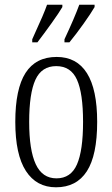

<svg xmlns="http://www.w3.org/2000/svg" viewBox="-20 -786 478 816"><path d="M45 -268Q45 -408 88.5 -476Q132 -544 221 -544Q306 -544 349.5 -475Q393 -406 393 -268Q393 -126 349 -58Q305 10 218 10Q135 10 90 -59.5Q45 -129 45 -268ZM333 -268Q333 -390 307 -447.5Q281 -505 219 -505Q157 -505 130.5 -447Q104 -389 104 -268Q104 -148 132 -88Q160 -28 220 -28Q281 -28 307 -87Q333 -146 333 -268ZM117 -619Q123 -631 125 -637Q167 -728 180 -766H245V-756Q231 -732 199.5 -688Q168 -644 139 -606H117ZM254 -619Q297 -711 317 -766H382V-756Q367 -730 335 -685Q303 -640 275 -606H254Z"/></svg>

Font: Noto Serif CondLight
Style: Regular
Weight: 300
Width: 3
Designer: Monotype Design Team
Foundry: Monotype Imaging Inc.
Version: Version 1.001